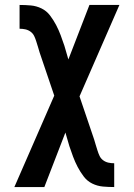

<svg xmlns="http://www.w3.org/2000/svg" viewBox="-20 -540 540 775"><path d="M159 215H38L199 -154L140 -328Q137 -339 133.5 -350Q130 -361 126.5 -372.5Q123 -384 118 -394.5Q113 -405 103.5 -412Q94 -419 82.5 -421.5Q71 -424 59 -424V-520Q82 -520 104.5 -518Q127 -516 147.5 -506Q168 -496 182 -477.5Q196 -459 206.5 -439Q217 -419 225 -397.5Q233 -376 240 -355L256 -300L341 -520H462L301 -151L360 23Q363 34 366.5 45Q370 56 373.5 67.5Q377 79 382 89.5Q387 100 396.5 107Q406 114 417.5 116.5Q429 119 441 119V215Q418 215 395.5 213Q373 211 352.5 201Q332 191 318 172.5Q304 154 293.5 134Q283 114 275 92.5Q267 71 260 50L244 -5Z"/></svg>

Font: Moesevka
Style: Bold
Weight: 700
Monospace: yes
Designer: Belleve Invis
Foundry: Belleve Invis
Version: Version 32.5.0; ttfautohint (v1.8.4)